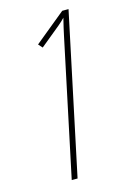

<svg xmlns="http://www.w3.org/2000/svg" viewBox="-111 -770 558 826"><g transform="rotate(-15 168.0 -357.0)"><path d="M103 0H129L280 -714H252L114 -601L130 -583L219 -656Q229 -664 235.5 -670.5Q242 -677 249 -684Q243 -661 239 -642.5Q235 -624 231 -606Z"/></g></svg>

Font: Noto Sans Display Condensed Thin
Style: Italic
Weight: 250
Width: 3
Italic angle: -12°
Designer: Monotype Design Team
Foundry: Monotype Imaging Inc.
Version: Version 1.900